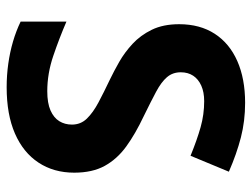

<svg xmlns="http://www.w3.org/2000/svg" viewBox="-112 -704 774 591"><g transform="rotate(90 275.5 -408.0)"><path d="M511 -249Q511 -186 480 -139Q449 -92 390.5 -66.5Q332 -41 248 -41Q211 -41 175.5 -46Q140 -51 107.5 -60.5Q75 -70 46 -84V-225Q97 -203 151.5 -184.5Q206 -166 260 -166Q297 -166 319.5 -176Q342 -186 352.5 -203Q363 -220 363 -242Q363 -269 344.5 -288Q326 -307 295 -323.5Q264 -340 224 -359Q199 -371 170 -387.5Q141 -404 114.5 -428.5Q88 -453 71 -488Q54 -523 54 -572Q54 -636 83.5 -681.5Q113 -727 167.5 -751Q222 -775 296 -775Q352 -775 402.5 -762Q453 -749 508 -725L459 -607Q410 -627 371 -638Q332 -649 291 -649Q263 -649 243 -640Q223 -631 212.5 -615Q202 -599 202 -577Q202 -552 217 -534.5Q232 -517 262 -501Q292 -485 337 -463Q392 -437 430.5 -409Q469 -381 490 -343Q511 -305 511 -249Z"/></g></svg>

Font: Noto Sans Tamil UI
Style: Regular
Weight: 400
Designer: Jelle Bosma - Monotype Design Team
Foundry: Monotype Imaging Inc.
Version: Version 2.004